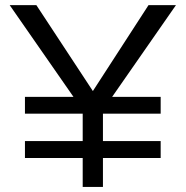

<svg xmlns="http://www.w3.org/2000/svg" viewBox="-20 -735 730 755"><path d="M384.8 0H305.2V-113.8H78.1V-180.2H305.2V-288.1H78.1V-354H269L18.1 -714.8H123L345.2 -377L564 -714.8H671.9L420.9 -354H611.8V-288.1H384.8V-180.2H611.8V-113.8H384.8Z"/></svg>

Font: Standard
Style: Regular
Weight: 400
Designer: Bryce Wilner
Version: Version 2.000;PS 2.0;hotconv 16.6.51;makeotf.lib2.5.65220 DE